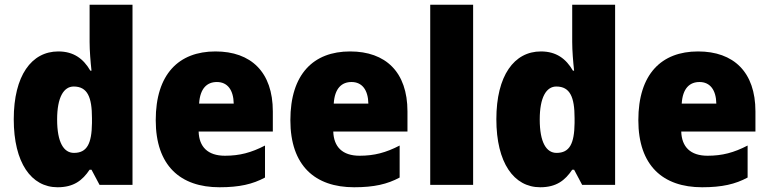

<svg xmlns="http://www.w3.org/2000/svg" viewBox="-20 -780 3243 810"><path d="M223 10C291 10 328 -19 358 -64H366L400 0H539V-760H358V-603C358 -566 362 -518 366 -482H361C332 -532 291 -563 226 -563C113 -563 38 -461 38 -277C38 -93 112 10 223 10ZM292 -135C249 -135 221 -179 221 -276C221 -370 249 -415 291 -415C349 -415 368 -370 368 -282V-261C367 -174 347 -135 292 -135Z M889 -563C734 -563 637 -467 637 -273C637 -81 741 10 906 10C990 10 1046 -3 1098 -31V-166C1040 -136 991 -123 929 -123C856 -123 820 -161 818 -225H1131V-310C1131 -476 1039 -563 889 -563ZM895 -434C940 -434 965 -400 966 -343H820C824 -408 854 -434 895 -434Z M1457 -563C1302 -563 1205 -467 1205 -273C1205 -81 1309 10 1474 10C1558 10 1614 -3 1666 -31V-166C1608 -136 1559 -123 1497 -123C1424 -123 1388 -161 1386 -225H1699V-310C1699 -476 1607 -563 1457 -563ZM1463 -434C1508 -434 1533 -400 1534 -343H1388C1392 -408 1422 -434 1463 -434Z M1976 0V-760H1795V0Z M2259 10C2327 10 2364 -19 2394 -64H2402L2436 0H2575V-760H2394V-603C2394 -566 2398 -518 2402 -482H2397C2368 -532 2327 -563 2262 -563C2149 -563 2074 -461 2074 -277C2074 -93 2148 10 2259 10ZM2328 -135C2285 -135 2257 -179 2257 -276C2257 -370 2285 -415 2327 -415C2385 -415 2404 -370 2404 -282V-261C2403 -174 2383 -135 2328 -135Z M2925 -563C2770 -563 2673 -467 2673 -273C2673 -81 2777 10 2942 10C3026 10 3082 -3 3134 -31V-166C3076 -136 3027 -123 2965 -123C2892 -123 2856 -161 2854 -225H3167V-310C3167 -476 3075 -563 2925 -563ZM2931 -434C2976 -434 3001 -400 3002 -343H2856C2860 -408 2890 -434 2931 -434Z"/></svg>

Font: Noto Sans Khmer SemiCondensed Black
Style: Regular
Weight: 900
Width: 4
Designer: Danh Hong and the Monotype Design Team
Foundry: Monotype Imaging Inc.
Version: Version 2.004